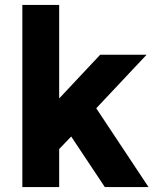

<svg xmlns="http://www.w3.org/2000/svg" viewBox="-20 -762 635 782"><path d="M221 0H71V-742H221V-361L388 -539H577L372 -321L585 0H407L270 -206L221 -155Z"/></svg>

Font: Montserrat Alternates
Style: Bold
Weight: 700
Version: Version 2.001